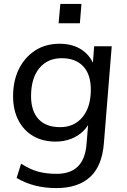

<svg xmlns="http://www.w3.org/2000/svg" viewBox="-20 -740 648 983"><path d="M88 98Q135 128 176.5 139Q218 150 270 150Q341 150 379 112Q417 74 423 -2L434 -135H447Q435 -97 407.5 -70Q380 -43 343.5 -29Q307 -15 265 -15Q199 -15 150 -43.5Q101 -72 74 -124.5Q47 -177 47 -247Q47 -327 77 -387Q107 -447 160 -481.5Q213 -516 285 -516Q354 -516 401 -483.5Q448 -451 466 -392L454 -396L462 -503H552L512 -8Q503 110 441 166.5Q379 223 268 223Q152 223 65 171ZM288 -89Q360 -89 402.5 -140.5Q445 -192 445 -281Q445 -359 406 -400.5Q367 -442 296 -442Q223 -442 181 -390.5Q139 -339 139 -248Q139 -172 177 -130.5Q215 -89 288 -89ZM289 -720H397L389 -621H280Z"/></svg>

Font: Muli Medium
Style: Italic
Weight: 500
Italic angle: -4.541°
Designer: Vernon Adams
Foundry: Vernon Adams
Version: Version 2.100; ttfautohint (v1.8.1.43-b0c9)